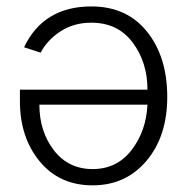

<svg xmlns="http://www.w3.org/2000/svg" viewBox="-20 -550 582 588"><path d="M41 -240.2Q41 -240.2 41 -275.4H431.6Q431.6 -359.4 386.2 -419.9Q340.8 -480.5 259.8 -480.5Q206.1 -480.5 165.5 -454.1Q125 -427.7 104.5 -388.7L53.7 -405.3Q113.3 -530.3 259.8 -530.3Q368.2 -530.3 430.2 -453.1Q492.2 -376 492.2 -252.9Q492.2 -132.8 428.7 -57.6Q365.2 17.6 263.7 17.6Q162.1 17.6 101.6 -55.7Q41 -128.9 41 -240.2ZM100.6 -229.5Q100.6 -147.5 145 -89.8Q189.5 -32.2 263.7 -32.2Q337.9 -32.2 382.8 -90.3Q427.7 -148.4 431.6 -229.5Z"/></svg>

Font: Gothic A1 Light
Style: Regular
Weight: 300
Version: Version 2.50